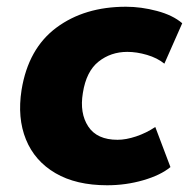

<svg xmlns="http://www.w3.org/2000/svg" viewBox="-20 -539 572 570"><path d="M31 0ZM298 11Q206 11 144.5 -25Q83 -61 57 -125Q31 -189 44 -272Q64 -395 147.5 -457Q231 -519 354 -519Q399 -519 446 -506.5Q493 -494 521 -470L468 -350Q447 -367 416.5 -376Q386 -385 358 -385Q309 -385 272.5 -356Q236 -327 226 -263Q216 -203 242 -163.5Q268 -124 329 -124Q354 -124 384 -134Q414 -144 441 -162L486 -43Q457 -19 405.5 -4Q354 11 298 11Z"/></svg>

Font: Winston ExtraBold
Style: Italic
Weight: 800
Italic angle: -9°
Designer: Original fonts by Vernon Adams / Changes by Cristiano Sobral
Foundry: Original fonts by Vernon Adams / Changes by Cristiano Sobral
Version: Version 2.503;July 17, 2020;FontCreator 13.0.0.2655 64-bit